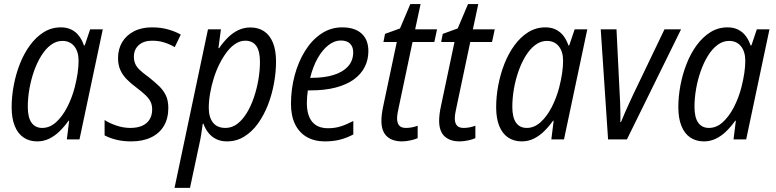

<svg xmlns="http://www.w3.org/2000/svg" viewBox="-20 -678 3775 934"><path d="M161.1 9.8Q122.6 9.8 94.5 -9.3Q66.4 -28.3 51.5 -65.7Q36.6 -103 36.6 -156.2Q36.6 -208.5 46.9 -262.9Q57.1 -317.4 76.9 -367.7Q96.7 -418 126 -458Q155.3 -498 192.9 -521.5Q230.5 -544.9 276.4 -544.9Q305.7 -544.9 327.9 -533.7Q350.1 -522.5 365 -502.4Q379.9 -482.4 388.2 -457H392.1L418.5 -535.2H480L366.7 0H305.2L316.4 -90.8H313.5Q293.5 -62.5 270 -39.6Q246.6 -16.6 219.5 -3.4Q192.4 9.8 161.1 9.8ZM185.5 -55.7Q221.7 -55.7 252.2 -83Q282.7 -110.4 306.2 -155.3Q329.6 -200.2 343.3 -252.4Q353 -291 357.7 -322.8Q362.3 -354.5 362.3 -382.3Q362.3 -426.8 341.3 -452.9Q320.3 -479 283.7 -479Q253.4 -479 227.3 -459.5Q201.2 -439.9 180.7 -406.7Q160.2 -373.5 145.5 -332Q130.9 -290.5 123 -245.6Q115.2 -200.7 115.2 -158.2Q115.2 -106.9 133.3 -81.3Q151.4 -55.7 185.5 -55.7Z M618.7 9.8Q576.7 9.8 543.7 1.2Q510.7 -7.3 488.8 -19.5V-94.2Q510.7 -79.6 544.9 -67.6Q579.1 -55.7 613.8 -55.7Q648.4 -55.7 672.1 -66.4Q695.8 -77.1 708 -97.4Q720.2 -117.7 720.2 -145.5Q720.2 -166 713.1 -181.6Q706.1 -197.3 689.7 -213.4Q673.3 -229.5 645.5 -250.5Q616.2 -272 595.7 -293.2Q575.2 -314.5 564.7 -339.1Q554.2 -363.8 554.2 -395Q554.2 -439 574.2 -472.7Q594.2 -506.3 631.3 -525.6Q668.5 -544.9 719.2 -544.9Q762.2 -544.9 798.1 -534.7Q834 -524.4 859.4 -509.8L830.1 -448.7Q808.1 -461.9 780.8 -470.9Q753.4 -480 720.2 -480Q679.2 -480 655.3 -458.7Q631.3 -437.5 631.3 -402.3Q631.3 -383.8 637.5 -368.7Q643.6 -353.5 659.2 -338.4Q674.8 -323.2 702.1 -303.7Q731.9 -280.3 753.7 -259.3Q775.4 -238.3 787.1 -213.4Q798.8 -188.5 798.8 -152.8Q798.8 -102.1 777.3 -65.7Q755.9 -29.3 715.3 -9.8Q674.8 9.8 618.7 9.8Z M829.1 235.8 991.7 -535.2H1054.7L1042.5 -443.8H1045.9Q1066.4 -473.6 1089.6 -496.3Q1112.8 -519 1139.9 -531.7Q1167 -544.4 1198.2 -544.4Q1236.8 -544.4 1264.6 -525.9Q1292.5 -507.3 1307.6 -470.5Q1322.8 -433.6 1322.8 -378.4Q1322.8 -326.7 1312.7 -272Q1302.7 -217.3 1283.2 -167.2Q1263.7 -117.2 1234.9 -77.1Q1206.1 -37.1 1168.2 -13.7Q1130.4 9.8 1084 9.8Q1053.7 9.8 1031 -1.7Q1008.3 -13.2 993.2 -32.7Q978 -52.2 969.7 -76.2H966.3Q963.4 -54.7 959.2 -27.3Q955.1 0 950.2 20.5L904.3 235.8ZM1077.1 -55.7Q1108.4 -55.7 1134.3 -75.4Q1160.2 -95.2 1180.7 -128.9Q1201.2 -162.6 1215.3 -204.6Q1229.5 -246.6 1237.1 -291.3Q1244.6 -335.9 1244.6 -377.4Q1244.6 -429.2 1226.6 -454.6Q1208.5 -480 1172.9 -480Q1148.4 -480 1125.7 -465.3Q1103 -450.7 1083.5 -425Q1064 -399.4 1047.6 -366.7Q1031.2 -334 1019.8 -297.1Q1008.3 -260.3 1002 -223.4Q995.6 -186.5 995.6 -153.3Q995.6 -107.9 1015.9 -81.8Q1036.1 -55.7 1077.1 -55.7Z M1560.5 9.8Q1509.3 9.8 1472.2 -11.7Q1435.1 -33.2 1415.3 -74Q1395.5 -114.7 1395.5 -172.4Q1395.5 -245.1 1413.6 -312Q1431.6 -378.9 1464.8 -431.6Q1498 -484.4 1543.7 -514.6Q1589.4 -544.9 1644.5 -544.9Q1705.6 -544.9 1738.8 -514.9Q1772 -484.9 1772 -429.2Q1772 -387.2 1754.2 -352.1Q1736.3 -316.9 1701.2 -291.5Q1666 -266.1 1613.3 -252.2Q1560.5 -238.3 1490.2 -238.3H1477.5Q1475.6 -224.1 1474.1 -208.5Q1472.7 -192.9 1472.7 -178.2Q1472.7 -117.2 1498.5 -85.7Q1524.4 -54.2 1576.2 -54.2Q1608.9 -54.2 1637.5 -63.2Q1666 -72.3 1698.7 -89.4V-23.9Q1668.5 -7.8 1635.5 1Q1602.5 9.8 1560.5 9.8ZM1488.8 -299.3H1496.1Q1558.1 -299.3 1603.3 -313.5Q1648.4 -327.6 1673.3 -355.5Q1698.2 -383.3 1698.2 -423.8Q1698.2 -449.7 1683.3 -465.3Q1668.5 -481 1637.2 -481Q1606.9 -481 1577.9 -458.5Q1548.8 -436 1525.6 -395.3Q1502.4 -354.5 1488.8 -299.3Z M1935.5 9.8Q1888.7 9.8 1862.1 -14.6Q1835.4 -39.1 1835.4 -90.8Q1835.4 -105.5 1837.6 -123.5Q1839.8 -141.6 1844.2 -161.6L1910.2 -473.6H1845.2L1853 -513.2L1925.8 -539.6L1976.1 -658.2H2025.9L1999.5 -535.2H2106L2092.8 -473.6H1986.8L1920.4 -159.2Q1917 -144 1914.3 -128.9Q1911.6 -113.8 1911.6 -101.6Q1911.6 -80.6 1921.4 -68.1Q1931.2 -55.7 1954.6 -55.7Q1968.8 -55.7 1982.9 -58.3Q1997.1 -61 2011.7 -66.4V-5.9Q1998 0.5 1976.1 5.1Q1954.1 9.8 1935.5 9.8Z M2216.3 9.8Q2169.4 9.8 2142.8 -14.6Q2116.2 -39.1 2116.2 -90.8Q2116.2 -105.5 2118.4 -123.5Q2120.6 -141.6 2125 -161.6L2190.9 -473.6H2126L2133.8 -513.2L2206.5 -539.6L2256.8 -658.2H2306.6L2280.3 -535.2H2386.7L2373.5 -473.6H2267.6L2201.2 -159.2Q2197.8 -144 2195.1 -128.9Q2192.4 -113.8 2192.4 -101.6Q2192.4 -80.6 2202.1 -68.1Q2211.9 -55.7 2235.4 -55.7Q2249.5 -55.7 2263.7 -58.3Q2277.8 -61 2292.5 -66.4V-5.9Q2278.8 0.5 2256.8 5.1Q2234.9 9.8 2216.3 9.8Z M2518.1 9.8Q2479.5 9.8 2451.4 -9.3Q2423.3 -28.3 2408.4 -65.7Q2393.6 -103 2393.6 -156.2Q2393.6 -208.5 2403.8 -262.9Q2414.1 -317.4 2433.8 -367.7Q2453.6 -418 2482.9 -458Q2512.2 -498 2549.8 -521.5Q2587.4 -544.9 2633.3 -544.9Q2662.6 -544.9 2684.8 -533.7Q2707 -522.5 2721.9 -502.4Q2736.8 -482.4 2745.1 -457H2749L2775.4 -535.2H2836.9L2723.6 0H2662.1L2673.3 -90.8H2670.4Q2650.4 -62.5 2627 -39.6Q2603.5 -16.6 2576.4 -3.4Q2549.3 9.8 2518.1 9.8ZM2542.5 -55.7Q2578.6 -55.7 2609.1 -83Q2639.6 -110.4 2663.1 -155.3Q2686.5 -200.2 2700.2 -252.4Q2710 -291 2714.6 -322.8Q2719.2 -354.5 2719.2 -382.3Q2719.2 -426.8 2698.2 -452.9Q2677.2 -479 2640.6 -479Q2610.4 -479 2584.2 -459.5Q2558.1 -439.9 2537.6 -406.7Q2517.1 -373.5 2502.4 -332Q2487.8 -290.5 2480 -245.6Q2472.2 -200.7 2472.2 -158.2Q2472.2 -106.9 2490.2 -81.3Q2508.3 -55.7 2542.5 -55.7Z M2938 0 2902.3 -535.2H2979L2994.1 -229Q2995.6 -208 2996.6 -179.7Q2997.6 -151.4 2998 -125.2Q2998.5 -99.1 2997.6 -84.5H3001Q3009.3 -105.5 3019.5 -128.7Q3029.8 -151.9 3040.3 -174.8Q3050.8 -197.8 3059.6 -216.8L3212.4 -535.2H3293L3029.8 0Z M3404.3 9.8Q3365.7 9.8 3337.6 -9.3Q3309.6 -28.3 3294.7 -65.7Q3279.8 -103 3279.8 -156.2Q3279.8 -208.5 3290 -262.9Q3300.3 -317.4 3320.1 -367.7Q3339.8 -418 3369.1 -458Q3398.4 -498 3436 -521.5Q3473.6 -544.9 3519.5 -544.9Q3548.8 -544.9 3571 -533.7Q3593.3 -522.5 3608.2 -502.4Q3623 -482.4 3631.3 -457H3635.3L3661.6 -535.2H3723.1L3609.9 0H3548.3L3559.6 -90.8H3556.6Q3536.6 -62.5 3513.2 -39.6Q3489.7 -16.6 3462.6 -3.4Q3435.5 9.8 3404.3 9.8ZM3428.7 -55.7Q3464.8 -55.7 3495.4 -83Q3525.9 -110.4 3549.3 -155.3Q3572.8 -200.2 3586.4 -252.4Q3596.2 -291 3600.8 -322.8Q3605.5 -354.5 3605.5 -382.3Q3605.5 -426.8 3584.5 -452.9Q3563.5 -479 3526.9 -479Q3496.6 -479 3470.5 -459.5Q3444.3 -439.9 3423.8 -406.7Q3403.3 -373.5 3388.7 -332Q3374 -290.5 3366.2 -245.6Q3358.4 -200.7 3358.4 -158.2Q3358.4 -106.9 3376.5 -81.3Q3394.5 -55.7 3428.7 -55.7Z"/></svg>

Font: Open Sans SemiCondensed
Style: Italic
Weight: 400
Width: 4
Italic angle: -12°
Designer: Monotype Design Team
Foundry: Monotype Imaging Inc.
Version: Version 3.000